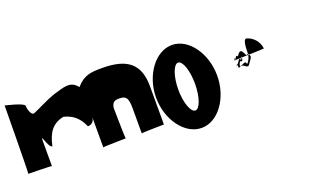

<svg xmlns="http://www.w3.org/2000/svg" viewBox="-233 -1111 2800 1707"><g transform="rotate(-20 1167.0 -258.0)"><path d="M72 7V-230C72 -316 96 -157 136 -157C163 -283 212 -348 317 -370C406 -348 457 -300 494 -216C534 -216 558 -244 558 -284V7C558 3 773 0 773 0C768 0 764 -352 764 -352V-289C774 -345 794 -353 841 -353C904 -353 922 -328 922 -230V7C922 3 1134 0 1134 0V-359C1134 -574 1027 -660 787 -660C681 -660 616 -654 542 -569C481 -650 408 -614 307 -586C226 -558 153 -516 81 -487C51 -487 36 -548 36 -576C36 -604 -139 -643 -139 -643C-139 -643 -144 0 -149 0C-149 0 72 3 72 7Z M1150 -247C1150 -38 1282 144 1441 144C1600 144 1728 -38 1728 -247C1728 -456 1600 -640 1441 -640C1282 -640 1150 -456 1150 -247ZM1360 -247C1360 -369 1397 -474 1440 -474C1483 -474 1518 -369 1518 -247C1518 -125 1483 -21 1440 -21C1397 -21 1360 -125 1360 -247Z M2200 -331C2197 -328 1913 -322 1917 -319C1942 -374 1925 -316 1928 -318C1949 -377 1959 -343 1959 -343C2005 -421 2020 -350 2034 -326C2069 -361 2039 -268 2012 -252C2011 -298 1966 -248 1946 -257C1961 -319 1974 -286 1981 -292C2005 -353 1984 -300 1981 -304C1999 -367 1972 -306 1969 -304C1973 -349 1936 -277 1920 -262C1936 -316 1928 -248 1933 -243C1978 -280 1992 -217 2022 -234C2080 -314 2071 -301 2051 -336C2052 -430 2061 -484 2096 -464C2140 -450 2193 -403 2200 -331Z"/></g></svg>

Font: PlasticEraser
Style: Regular
Weight: 400
Foundry: Cannot Into Space Fonts
Version: Version 0.43